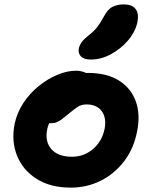

<svg xmlns="http://www.w3.org/2000/svg" viewBox="-20 -845 689 877"><path d="M303 12Q211 12 148 -27.5Q85 -67 58 -133.5Q31 -200 47 -280Q58 -331 87 -375Q116 -419 157 -452Q198 -485 242.5 -503.5Q287 -522 328 -522Q345 -522 361.5 -516.5Q378 -511 387.5 -499.5Q397 -488 393 -468Q385 -432 365 -405Q345 -378 298 -363Q274 -355 252.5 -339Q231 -323 216 -302Q201 -281 196 -256Q184 -199 214.5 -164Q245 -129 309 -129Q363 -129 404.5 -164Q446 -199 458 -257Q467 -307 444.5 -337.5Q422 -368 375 -368Q351 -368 333.5 -356Q316 -344 292 -324Q274 -309 262 -300Q250 -291 238.5 -286.5Q227 -282 211 -282Q193 -282 178 -300Q163 -318 171 -357Q177 -385 198.5 -413Q220 -441 250.5 -463Q281 -485 314.5 -498.5Q348 -512 379 -512Q468 -512 523.5 -477Q579 -442 600.5 -381.5Q622 -321 606 -244Q591 -166 547 -108.5Q503 -51 440 -19.5Q377 12 303 12ZM395 -573Q363 -573 349.5 -587.5Q336 -602 340 -624Q344 -640 354 -653.5Q364 -667 383 -682Q409 -702 423.5 -720.5Q438 -739 453 -767Q471 -802 493.5 -813.5Q516 -825 544 -825Q583 -825 599 -804.5Q615 -784 608 -745Q598 -699 564.5 -660Q531 -621 486 -597Q441 -573 395 -573Z"/></svg>

Font: Shantell Sans Light
Style: Bold Italic
Weight: 700
Italic angle: -11°
Version: Version 1.011;[c5ecc13dd]